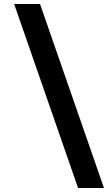

<svg xmlns="http://www.w3.org/2000/svg" viewBox="-20 -832 542 964"><path d="M51 -812H181L502 112H372Z"/></svg>

Font: Trueno
Style: SBd
Weight: 600
Designer: Julieta Ulanovsky
Foundry: Julieta Ulanovsky
Version: Version 3.001b